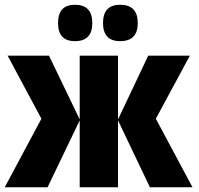

<svg xmlns="http://www.w3.org/2000/svg" viewBox="-21 -787 838 807"><path d="M484 -614Q558 -614 558 -690Q558 -767 484 -767Q412 -767 412 -690Q412 -614 484 -614ZM294 -614Q367 -614 367 -690Q367 -767 294 -767Q223 -767 223 -690Q223 -614 294 -614ZM602 -553 475 -285V-553H314V-285L185 -553H11L153 -288L-1 0H179L314 -281V0H475V-281L609 0H788L634 -288L777 -553Z"/></svg>

Font: Noto Sans Display Condensed Black
Style: Regular
Weight: 900
Width: 3
Designer: Monotype Design team
Foundry: Monotype Imaging Inc.
Version: 1.000